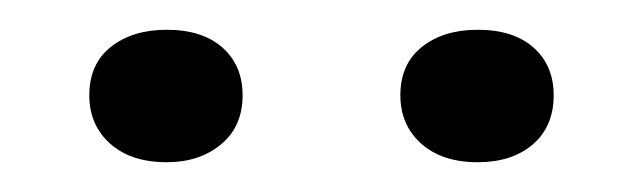

<svg xmlns="http://www.w3.org/2000/svg" viewBox="-20 -873 432 129"><path d="M301 -764Q277 -764 263 -776.5Q249 -789 249 -809Q249 -830 263.5 -841.5Q278 -853 301 -853Q325 -853 338.5 -841Q352 -829 352 -809Q352 -788 338 -776Q324 -764 301 -764ZM92 -764Q68 -764 54 -776.5Q40 -789 40 -809Q40 -830 54.5 -841.5Q69 -853 92 -853Q116 -853 129.5 -841Q143 -829 143 -809Q143 -788 128.5 -776Q114 -764 92 -764Z"/></svg>

Font: Mona Sans SemiExpanded
Style: Regular
Weight: 400
Width: 6
Designer: Deni Anggara
Foundry: GitHub
Version: Version 2.000